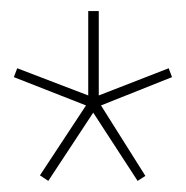

<svg xmlns="http://www.w3.org/2000/svg" viewBox="-20 -689 336 346"><path d="M67 -363 52 -373 135 -499 5 -550 11 -566 139 -517V-669H158V-517L284 -566L290 -550L162 -499L242 -372L228 -363L148 -486Z"/></svg>

Font: Georama Thin
Style: Regular
Weight: 100
Designer: Jean-Baptiste Levee
Foundry: Production Type
Version: Version 1.000